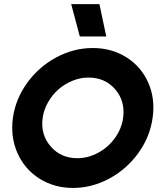

<svg xmlns="http://www.w3.org/2000/svg" viewBox="-20 -904 786 936"><path d="M43 -330.1Q56.2 -422.4 113 -500.7Q169.9 -579.1 254.9 -624.5Q339.8 -669.9 432.1 -669.9Q524.4 -669.9 596.4 -624.5Q668.5 -579.1 702.9 -500.7Q737.3 -422.4 724.1 -330.1Q711.4 -237.3 654.8 -158.4Q598.1 -79.6 513.2 -33.7Q428.2 12.2 335.9 12.2Q243.7 12.2 171.6 -33.7Q99.6 -79.6 64.9 -158.4Q30.3 -237.3 43 -330.1ZM188 -329.1Q176.8 -248.5 226.6 -190.7Q276.4 -132.8 356.9 -132.8Q409.7 -132.8 458.7 -159.4Q507.8 -186 540.3 -231.2Q572.8 -276.4 580.1 -329.1Q591.3 -410.2 542 -468Q492.7 -525.9 411.1 -525.9Q371.6 -525.9 333.3 -510.3Q294.9 -494.6 264.9 -468.3Q234.9 -441.9 214.1 -405.3Q193.4 -368.7 188 -329.1ZM327.1 -883.8H464.8L498 -726.1H369.1Z"/></svg>

Font: Human Sans Bold
Style: Italic
Weight: 700
Italic angle: -8°
Designer: Tim Radville
Foundry: Continuum
Version: Version 1.000;FEAKit 1.0